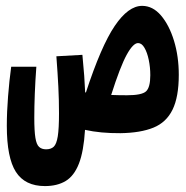

<svg xmlns="http://www.w3.org/2000/svg" viewBox="-20 -443 626 645"><path d="M384.8 4.4Q317.4 4.9 265.6 -6.8Q261.2 65.4 245.1 106.7Q229 147.9 200.7 165Q172.4 182.1 130.9 182.1Q64 182.1 33.4 134.5Q2.9 86.9 2.9 -20Q2.9 -66.9 7.1 -119.6Q11.2 -172.4 17.6 -218.8H102.1Q98.6 -172.4 96.9 -128.2Q95.2 -84 95.2 -47.4Q95.2 -2.9 98.9 19.8Q102.5 42.5 111.3 50.5Q120.1 58.6 134.8 58.6Q151.4 58.6 160.6 49.8Q169.9 41 174.1 14.9Q178.2 -11.2 178.2 -62Q178.2 -107.4 176 -151.4Q173.8 -195.3 169.4 -253.9L256.8 -258.8Q260.7 -218.8 262.9 -188.7Q265.1 -158.7 266.1 -132.8Q267.6 -132.3 268.6 -132.3Q319.8 -288.6 365.5 -356Q411.1 -423.3 457.5 -423.3Q493.2 -423.3 520.8 -391.1Q548.3 -358.9 564.5 -306.2Q580.6 -253.4 580.6 -191.9Q580.6 -117.2 559.6 -74.5Q538.6 -31.7 495.4 -14.2Q452.1 3.4 384.8 4.4ZM353.5 -124Q377.9 -123 406.7 -123Q456.5 -123 470.7 -136.2Q484.9 -149.4 484.9 -190.4Q484.9 -217.3 479.7 -241.9Q474.6 -266.6 465.3 -282.5Q456.1 -298.3 443.8 -298.3Q427.2 -298.3 405.5 -258.8Q383.8 -219.2 353.5 -124Z"/></svg>

Font: Cascadia Mono PL SemiBold
Style: Regular
Weight: 600
Monospace: yes
Designer: Aaron Bell
Foundry: Saja Typeworks
Version: Version 2404.023; ttfautohint (v1.8.4)